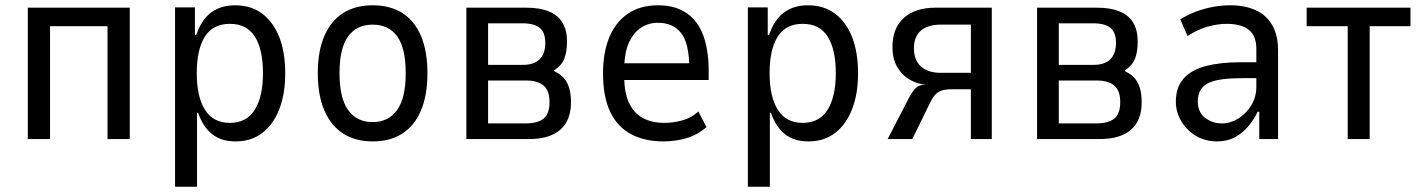

<svg xmlns="http://www.w3.org/2000/svg" viewBox="-20 -525 5370 725"><path d="M85 0V-496H470V0H386V-426H169V0Z M641 180V-497H716V-393H721Q741 -451 777.5 -478Q814 -505 868 -505Q928 -505 970 -473.5Q1012 -442 1034.5 -385Q1057 -328 1057 -248Q1057 -170 1034.5 -112.5Q1012 -55 970.5 -23Q929 9 869 9Q816 9 781.5 -18Q747 -45 728 -99H724V180ZM848 -61Q911 -61 942 -110.5Q973 -160 973 -249Q973 -338 942.5 -386.5Q912 -435 848 -435Q784 -435 753.5 -386.5Q723 -338 723 -249Q723 -160 754 -110.5Q785 -61 848 -61Z M1388 9Q1322 9 1276 -20.5Q1230 -50 1205 -107.5Q1180 -165 1180 -249Q1180 -332 1205 -389.5Q1230 -447 1276 -476Q1322 -505 1387 -505Q1453 -505 1499 -476Q1545 -447 1569.5 -389.5Q1594 -332 1594 -249Q1594 -165 1569.5 -107.5Q1545 -50 1499 -20.5Q1453 9 1388 9ZM1387 -64Q1447 -64 1479.5 -109.5Q1512 -155 1512 -249Q1512 -343 1480 -387.5Q1448 -432 1387 -432Q1327 -432 1294.5 -387.5Q1262 -343 1262 -249Q1262 -155 1294.5 -109.5Q1327 -64 1387 -64Z M1741 0V-496H1968Q2019 -496 2053.5 -481.5Q2088 -467 2104.5 -438.5Q2121 -410 2121 -369Q2121 -328 2110.5 -302.5Q2100 -277 2072 -259L2075 -255Q2098 -244 2111 -228Q2124 -212 2130 -190Q2136 -168 2136 -139Q2136 -70 2095.5 -35Q2055 0 1978 0ZM1823 -59H1964Q2010 -59 2032.5 -77Q2055 -95 2055 -140Q2055 -183 2032.5 -202Q2010 -221 1967 -221H1823ZM1823 -280H1954Q1996 -280 2017.5 -301Q2039 -322 2039 -363Q2039 -403 2018 -420Q1997 -437 1952 -437H1823Z M2486 9Q2415 9 2363.5 -18Q2312 -45 2284.5 -102Q2257 -159 2257 -248Q2257 -326 2280.5 -383.5Q2304 -441 2350.5 -473Q2397 -505 2465 -505Q2529 -505 2572 -476Q2615 -447 2635.5 -391.5Q2656 -336 2656 -256V-223H2320V-286H2600L2583 -264Q2583 -360 2552.5 -399.5Q2522 -439 2464 -439Q2429 -439 2400.5 -420.5Q2372 -402 2354.5 -363Q2337 -324 2337 -260V-239Q2337 -175 2355.5 -136Q2374 -97 2408 -79Q2442 -61 2489 -61Q2520 -61 2555 -70Q2590 -79 2617 -104L2648 -45Q2611 -14 2569.5 -2.5Q2528 9 2486 9Z M2804 180V-497H2879V-393H2884Q2904 -451 2940.5 -478Q2977 -505 3031 -505Q3091 -505 3133 -473.5Q3175 -442 3197.5 -385Q3220 -328 3220 -248Q3220 -170 3197.5 -112.5Q3175 -55 3133.5 -23Q3092 9 3032 9Q2979 9 2944.5 -18Q2910 -45 2891 -99H2887V180ZM3011 -61Q3074 -61 3105 -110.5Q3136 -160 3136 -249Q3136 -338 3105.5 -386.5Q3075 -435 3011 -435Q2947 -435 2916.5 -386.5Q2886 -338 2886 -249Q2886 -160 2917 -110.5Q2948 -61 3011 -61Z M3332 0 3412 -155Q3426 -182 3439 -193.5Q3452 -205 3473 -205H3480H3478Q3446 -207 3416.5 -223.5Q3387 -240 3368.5 -271Q3350 -302 3350 -348Q3350 -419 3393 -457.5Q3436 -496 3513 -496H3725V0H3646V-188H3573Q3543 -188 3526 -179Q3509 -170 3495 -143L3425 0ZM3532 -250H3646V-432H3532Q3484 -432 3457.5 -409.5Q3431 -387 3431 -343Q3431 -298 3457.5 -274Q3484 -250 3532 -250Z M3896 0V-496H4123Q4174 -496 4208.5 -481.5Q4243 -467 4259.5 -438.5Q4276 -410 4276 -369Q4276 -328 4265.5 -302.5Q4255 -277 4227 -259L4230 -255Q4253 -244 4266 -228Q4279 -212 4285 -190Q4291 -168 4291 -139Q4291 -70 4250.5 -35Q4210 0 4133 0ZM3978 -59H4119Q4165 -59 4187.5 -77Q4210 -95 4210 -140Q4210 -183 4187.5 -202Q4165 -221 4122 -221H3978ZM3978 -280H4109Q4151 -280 4172.5 -301Q4194 -322 4194 -363Q4194 -403 4173 -420Q4152 -437 4107 -437H3978Z M4576 9Q4531 9 4496 -12Q4461 -33 4440.5 -67.5Q4420 -102 4420 -141Q4420 -195 4449 -228Q4478 -261 4533 -275.5Q4588 -290 4665 -290H4737V-230H4676Q4631 -230 4598.5 -226Q4566 -222 4545 -212.5Q4524 -203 4513.5 -185.5Q4503 -168 4503 -142Q4503 -101 4530.5 -80Q4558 -59 4595 -59Q4626 -59 4656 -77.5Q4686 -96 4705 -127.5Q4724 -159 4724 -198V-340Q4724 -390 4695.5 -412.5Q4667 -435 4612 -435Q4578 -435 4540.5 -424.5Q4503 -414 4464 -389L4437 -452Q4466 -470 4497 -481.5Q4528 -493 4560.5 -499Q4593 -505 4626 -505Q4680 -505 4720.5 -487Q4761 -469 4783.5 -431Q4806 -393 4806 -334V0H4735V-103H4729Q4715 -74 4693.5 -48Q4672 -22 4642.5 -6.5Q4613 9 4576 9Z M5069 0V-426H4914V-496H5306V-426H5152V0Z"/></svg>

Font: Nunito Sans 7pt Condensed
Style: Regular
Weight: 400
Width: 3
Designer: Vernon Adams
Foundry: Vernon Adams
Version: Version 3.101;gftools[0.9.27]